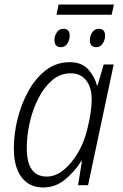

<svg xmlns="http://www.w3.org/2000/svg" viewBox="-20 -816 540 846"><path d="M229 -751 238 -796H482L472 -751ZM249 -608Q220 -608 220 -639Q220 -657 230 -673Q240 -689 260 -689Q287 -689 287 -659Q287 -639 276.5 -623.5Q266 -608 249 -608ZM404 -608Q376 -608 376 -639Q376 -657 386 -673Q396 -689 416 -689Q443 -689 443 -659Q443 -639 432 -623.5Q421 -608 404 -608ZM170 10Q109 10 75 -35Q41 -80 41 -162Q41 -226 57.5 -292.5Q74 -359 105.5 -415.5Q137 -472 182.5 -507Q228 -542 288 -542Q340 -542 368.5 -510.5Q397 -479 407 -440H410L437 -532H481L368 0H324L341 -106H338Q310 -61 267.5 -25.5Q225 10 170 10ZM186 -38Q225 -38 261 -67.5Q297 -97 325 -145.5Q353 -194 366 -253Q375 -289 379.5 -320.5Q384 -352 384 -378Q384 -431 359.5 -462Q335 -493 292 -493Q246 -493 210.5 -463Q175 -433 149.5 -383.5Q124 -334 111 -276Q98 -218 98 -163Q98 -38 186 -38Z"/></svg>

Font: Noto Sans SemiCondensed Light
Style: Italic
Weight: 300
Width: 4
Italic angle: -12°
Designer: Monotype Design Team
Foundry: Monotype Imaging Inc.
Version: Version 2.013; ttfautohint (v1.8.4.7-5d5b)